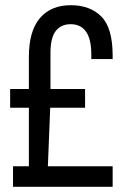

<svg xmlns="http://www.w3.org/2000/svg" viewBox="-20 -718 496 738"><path d="M30 0V-79H91V-304H19V-376H91V-499Q91 -599 133.5 -648.5Q176 -698 252 -698Q326 -698 369.5 -654.5Q413 -611 413 -504V-491H331V-507Q331 -568 310.5 -596.5Q290 -625 252 -625Q214 -625 194 -598.5Q174 -572 174 -515V-376H307V-304H173L164 -79H413V0Z"/></svg>

Font: Archivo Narrow
Style: Regular
Weight: 400
Designer: Hector Gatti
Foundry: Omnibus-Type
Version: Version 3.002